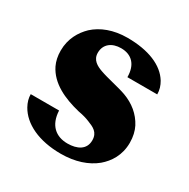

<svg xmlns="http://www.w3.org/2000/svg" viewBox="-130 -657 774 786"><g transform="rotate(30 257.0 -264.0)"><path d="M27 -140C27 -122 32 -104 42 -86C75 -27 151 10 255 10C323 10 378 -9 417 -41C450 -69 478 -111 478 -170C478 -199 472 -223 462 -243C440 -285 404 -314 358 -331C322 -344 268 -354 232 -367C207 -376 180 -390 180 -424C180 -466 212 -488 254 -488C304 -488 335 -457 335 -398H476C476 -419 470 -437 460 -454C427 -508 355 -538 255 -538C189 -538 136 -517 100 -484C70 -455 44 -413 44 -356C44 -330 49 -308 58 -289C89 -226 158 -195 232 -177C254 -173 272 -168 286 -162C314 -151 340 -140 340 -102C340 -58 303 -40 258 -40C203 -40 164 -72 161 -140Z"/></g></svg>

Font: Aerodynamic
Style: Regular
Weight: 500
Designer: Google
Version: Version 2.000980; 2014